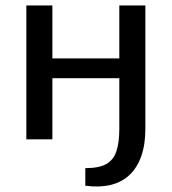

<svg xmlns="http://www.w3.org/2000/svg" viewBox="-20 -508 626 700"><path d="M171 -488V0H76V-488ZM424 -295V-223H165V-295ZM510 -39Q510 19 495 61.5Q480 104 451.5 130.5Q423 157 382 166.5Q341 176 291 169V105Q341 105 367.5 90Q394 75 404.5 43Q415 11 415 -40V-488H510Z"/></svg>

Font: Exo 2 Medium
Style: Regular
Weight: 500
Designer: Natanael Gama
Foundry: Natanael Gama
Version: Version 2.010